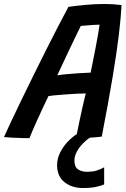

<svg xmlns="http://www.w3.org/2000/svg" viewBox="-62 -687 633 965"><path d="M86 7.5Q72 7.5 47.2 6.8Q22.5 6 -2.2 4.8Q-27 3.5 -42 2Q-30 -25.5 -7.8 -72.8Q14.5 -120 43.2 -179.2Q72 -238.5 104 -303.5Q136 -368.5 168.2 -432.8Q200.5 -497 229.8 -553.8Q259 -610.5 282 -652.5Q320.5 -658 368.5 -662.5Q416.5 -667 462.5 -667Q508 -667 549 -661.5Q546 -603 535.8 -515.8Q525.5 -428.5 504.5 -302.2Q483.5 -176 449.5 -0.5Q439 1 423.2 2.5Q407.5 4 390 5Q371.5 16.5 353.5 35.2Q335.5 54 323.8 76Q312 98 312 119.5Q312 152 330.2 164.2Q348.5 176.5 375.5 176.5Q401 176.5 420.8 171Q440.5 165.5 461.5 154V240Q445.5 247 419.5 252.5Q393.5 258 354.5 258Q299 258 262 228.5Q225 199 225 143.5Q225 111 239.8 80.8Q254.5 50.5 277.5 26.2Q300.5 2 324 -13Q329.5 -41 337.8 -80.2Q346 -119.5 354.5 -156.8Q363 -194 369 -217.5Q349 -217.5 320.2 -215.8Q291.5 -214 262.5 -212Q233.5 -210 211.2 -207.8Q189 -205.5 181.5 -204Q152.5 -144 125.8 -85Q99 -26 86 7.5ZM226 -308.5Q242.5 -311.5 273.2 -314.2Q304 -317 337 -319.2Q370 -321.5 393.5 -322Q396.5 -336 403 -368.5Q409.5 -401 417 -439.5Q424.5 -478 430.5 -512Q436.5 -546 438.5 -563Q428 -563 408.2 -561.8Q388.5 -560.5 370 -559Q351.5 -557.5 344 -556.5Q335 -539 316 -499.2Q297 -459.5 273 -409Q249 -358.5 226 -308.5Z"/></svg>

Font: Grandstander Medium
Style: Italic
Weight: 500
Italic angle: -15°
Designer: Tyler Finck
Foundry: Etcetera Type Co
Version: Version 1.200; ttfautohint (v1.8.3)